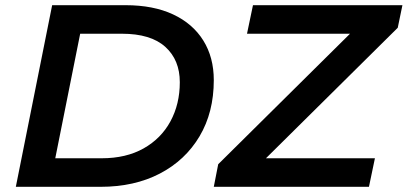

<svg xmlns="http://www.w3.org/2000/svg" viewBox="-20 -720 1571 740"><path d="M41 0 181 -700H464Q571 -700 647 -664.5Q723 -629 763.5 -564Q804 -499 804 -411Q804 -287 749 -194.5Q694 -102 596 -51Q498 0 368 0ZM193 -110H372Q466 -110 533.5 -148Q601 -186 637 -252.5Q673 -319 673 -403Q673 -489 617 -539.5Q561 -590 450 -590H289ZM804 0 821 -87 1329 -590H932L955 -700H1531L1513 -613L1005 -110H1425L1402 0Z"/></svg>

Font: Montserrat SemiBold
Style: Italic
Weight: 600
Italic angle: -11.3°
Designer: Julieta Ulanovsky
Foundry: Julieta Ulanovsky
Version: Version 9.000; ttfautohint (v1.8.4.7-5d5b)